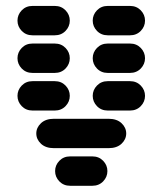

<svg xmlns="http://www.w3.org/2000/svg" viewBox="-20 -631 540 638"><path d="M212.9 -13.7H287.1Q308.6 -13.7 322.8 -28.3Q336.9 -43 336.9 -62.5Q336.9 -82 322.8 -96.7Q308.6 -111.3 287.1 -111.3H212.9Q191.4 -111.3 177.2 -96.7Q163.1 -82 163.1 -62.5Q163.1 -43 177.2 -28.3Q191.4 -13.7 212.9 -13.7ZM159.2 -138.7H340.8Q368.2 -138.7 383.8 -153.3Q399.4 -168 399.4 -187.5Q399.4 -207 383.8 -221.7Q368.2 -236.3 340.8 -236.3H159.2Q131.8 -236.3 116.2 -221.7Q100.6 -207 100.6 -187.5Q100.6 -168 116.2 -153.3Q131.8 -138.7 159.2 -138.7ZM87.9 -263.7H162.1Q183.6 -263.7 197.8 -278.3Q211.9 -293 211.9 -312.5Q211.9 -332 197.8 -346.7Q183.6 -361.3 162.1 -361.3H87.9Q66.4 -361.3 52.2 -346.7Q38.1 -332 38.1 -312.5Q38.1 -293 52.2 -278.3Q66.4 -263.7 87.9 -263.7ZM337.9 -263.7H412.1Q433.6 -263.7 447.8 -278.3Q461.9 -293 461.9 -312.5Q461.9 -332 447.8 -346.7Q433.6 -361.3 412.1 -361.3H337.9Q316.4 -361.3 302.2 -346.7Q288.1 -332 288.1 -312.5Q288.1 -293 302.2 -278.3Q316.4 -263.7 337.9 -263.7ZM87.9 -388.7H162.1Q183.6 -388.7 197.8 -403.3Q211.9 -418 211.9 -437.5Q211.9 -457 197.8 -471.7Q183.6 -486.3 162.1 -486.3H87.9Q66.4 -486.3 52.2 -471.7Q38.1 -457 38.1 -437.5Q38.1 -418 52.2 -403.3Q66.4 -388.7 87.9 -388.7ZM337.9 -388.7H412.1Q433.6 -388.7 447.8 -403.3Q461.9 -418 461.9 -437.5Q461.9 -457 447.8 -471.7Q433.6 -486.3 412.1 -486.3H337.9Q316.4 -486.3 302.2 -471.7Q288.1 -457 288.1 -437.5Q288.1 -418 302.2 -403.3Q316.4 -388.7 337.9 -388.7ZM87.9 -513.7H162.1Q183.6 -513.7 197.8 -528.3Q211.9 -543 211.9 -562.5Q211.9 -582 197.8 -596.7Q183.6 -611.3 162.1 -611.3H87.9Q66.4 -611.3 52.2 -596.7Q38.1 -582 38.1 -562.5Q38.1 -543 52.2 -528.3Q66.4 -513.7 87.9 -513.7ZM337.9 -513.7H412.1Q433.6 -513.7 447.8 -528.3Q461.9 -543 461.9 -562.5Q461.9 -582 447.8 -596.7Q433.6 -611.3 412.1 -611.3H337.9Q316.4 -611.3 302.2 -596.7Q288.1 -582 288.1 -562.5Q288.1 -543 302.2 -528.3Q316.4 -513.7 337.9 -513.7Z"/></svg>

Font: Workbench
Style: Regular
Weight: 400
Designer: Jens Kutilek
Foundry: Jens Kutilek
Version: Version 2.001